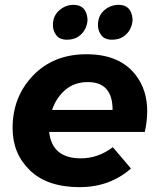

<svg xmlns="http://www.w3.org/2000/svg" viewBox="-20 -767 674 793"><path d="M256.5 -603Q226.5 -603 212.5 -621.5Q198.5 -640 198.5 -663Q198.5 -701 224.5 -724Q250.5 -747 283.5 -747Q336.5 -747 341.5 -688Q341.5 -667 331.8 -647.5Q322 -628 303 -615.5Q284 -603 256.5 -603ZM442.5 -603Q412.5 -603 398.5 -621.5Q384.5 -640 384.5 -663Q384.5 -702 410.5 -724.5Q436.5 -747 470.5 -747Q522.5 -747 527.5 -688Q527.5 -667 517.8 -647.5Q508 -628 489 -615.5Q470 -603 442.5 -603ZM309 6Q176 6 104 -63Q32 -132 32 -238Q32 -367 116.5 -455Q201 -543 337 -543Q476 -543 542 -455Q588 -394 588 -308Q588 -266 578 -222H183Q195 -113 314 -113Q385 -113 446 -159L521 -71Q433 6 309 6ZM445 -313Q445 -428 343 -428Q287.5 -428 250 -396Q212.5 -364 195 -313Z"/></svg>

Font: Argentum Sans SemiBold
Style: Italic
Weight: 600
Italic angle: -11°
Designer: Julieta Ulanovsky (font), Cristiano Sobral (main changes and remaster)
Foundry: Julieta Ulanovsky (font), Cristiano Sobral (main changes and remaster)
Version: Version 2.007;June 15, 2022;FontCreator 14.0.0.2814 64-bit; 